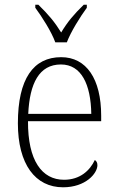

<svg xmlns="http://www.w3.org/2000/svg" viewBox="-20 -786 499 816"><path d="M215 -606H264C281 -651 321 -715 349 -753V-766H336C293 -724 267 -693 240 -648C212 -693 186 -724 143 -766H130V-753C158 -715 199 -651 215 -606ZM248 10C344 10 394 -49 394 -84C394 -96 389 -102 383 -106C362 -61 320 -22 252 -22C158 -22 98 -104 99 -271H410V-294C410 -451 347 -543 240 -543C122 -543 56 -451 56 -262C56 -88 130 10 248 10ZM368 -302H100C106 -431 146 -512 239 -512C326 -512 366 -427 368 -302Z"/></svg>

Font: Noto Serif Devanagari SemiCondensed ExtraLight
Style: Regular
Weight: 200
Width: 4
Designer: Universal Thirst, Indian Type Foundry and the Monotype Design Team
Foundry: Monotype Imaging Inc.
Version: Version 2.004